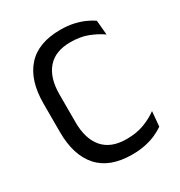

<svg xmlns="http://www.w3.org/2000/svg" viewBox="-159 -760 826 882"><g transform="rotate(-30 254.0 -319.0)"><path d="M289 11.5Q170.5 11.5 111.2 -55Q52 -121.5 52 -244V-395.5Q52 -518 111 -584.2Q170 -650.5 288 -650.5Q326 -650.5 357.2 -643.5Q388.5 -636.5 413 -625.5Q437.5 -614.5 454.5 -602.5L461.5 -525.5Q432 -546.5 392.2 -562.2Q352.5 -578 299 -578Q218.5 -578 177.5 -530.2Q136.5 -482.5 136.5 -394.5V-247Q136.5 -159.5 178 -111.2Q219.5 -63 302 -63Q355 -63 395.8 -78.5Q436.5 -94 466.5 -116.5L459.5 -37.5Q442.5 -25.5 417.5 -14Q392.5 -2.5 360.2 4.5Q328 11.5 289 11.5Z"/></g></svg>

Font: Anek Gujarati
Style: Regular
Weight: 400
Designer: Mrunmayee Ghaisas (Gujarati), Yesha Goshar (Latin)
Foundry: Ek Type
Version: Version 1.003